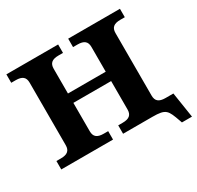

<svg xmlns="http://www.w3.org/2000/svg" viewBox="-173 -899 1254 1224"><g transform="rotate(-30 454.5 -287.5)"><path d="M294 -120V-329H572V-120C572 -80 551 -62 503 -62H470V0H686C786 0 793 18 825 108L831 125H905L876 -62H818C770 -62 749 -80 749 -120V-580C749 -620 770 -638 818 -638H851V-700H470V-638H503C551 -638 572 -620 572 -580V-398H294V-580C294 -620 315 -638 363 -638H396V-700H15V-638H48C96 -638 117 -620 117 -580V-120C117 -80 96 -62 48 -62H15V0H396V-62H363C315 -62 294 -80 294 -120Z"/></g></svg>

Font: LT Superior Serif ExtraBold
Style: Regular
Weight: 800
Designer: Daniel Lyons
Foundry: LyonsType
Version: Version 2.120;FEAKit 1.0